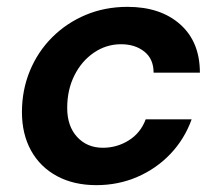

<svg xmlns="http://www.w3.org/2000/svg" viewBox="-20 -528 638 560"><path d="M261 12Q195 12 146 -14.5Q97 -41 70.5 -89Q44 -137 44 -201Q44 -265 67 -321Q90 -377 132 -419Q174 -461 230 -484.5Q286 -508 352 -508Q448 -508 505.5 -457Q563 -406 563 -316H428Q428 -356 401 -377.5Q374 -399 333 -399Q290 -399 254 -374.5Q218 -350 197 -308Q176 -266 176 -213Q176 -160 205 -128.5Q234 -97 280 -97Q321 -97 355.5 -118.5Q390 -140 405 -180H539Q518 -122 477 -79Q436 -36 380.5 -12Q325 12 261 12Z"/></svg>

Font: DeepMind Sans
Style: Bold Italic
Weight: 700
Italic angle: -10°
Designer: Jonny Pinhorn / Modifications: Colophon Foundry
Foundry: Colophon Foundry
Version: Version 1.002; ttfautohint (v1.8.2)